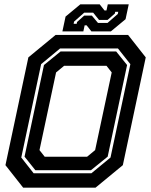

<svg xmlns="http://www.w3.org/2000/svg" viewBox="-20 -860 693 880"><path d="M86 0 5 -103 110 -597 235 -700H567L648 -597L543 -103L418 0ZM185 -141.5H379L416 -172L492 -528L468 -558.5H274L237 -528L161 -172ZM134 -66H399L486.5 -138L577.5 -566L520.5 -638H255.5L168.5 -566L77.5 -138ZM142 -80 92.5 -142 181.5 -562 257.5 -624H512.5L562.5 -562L473.5 -142L397 -80ZM266 -716 280.5 -784 348 -840H437L459 -812H468L474 -840H570L555.5 -772L488 -716H399L377 -744H368L362 -716ZM317.5 -751H331.5L333 -759L366 -788.5H401L429 -755H473L520 -796L522 -806H508L506.5 -798L473 -768.5H434L407 -802H366L319.5 -761Z"/></svg>

Font: Tourney Thin
Style: Bold Italic
Weight: 700
Italic angle: -12°
Version: Version 1.015